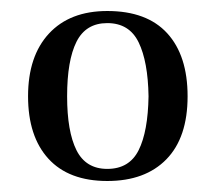

<svg xmlns="http://www.w3.org/2000/svg" viewBox="-20 -686 391 349"><path d="M175 -357Q105 -357 68 -397.5Q31 -438 31 -511Q31 -584 69 -625Q107 -666 175 -666Q247 -666 284 -625.5Q321 -585 321 -511Q321 -436 282.5 -396.5Q244 -357 175 -357ZM175 -379Q215 -379 232 -413Q249 -447 250 -511Q249 -574 232 -609Q215 -644 175 -644Q136 -644 119 -610Q102 -576 102 -511Q102 -447 119 -413Q136 -379 175 -379Z"/></svg>

Font: Frank Ruhl Libre
Style: Regular
Weight: 400
Designer: Yanek Iontef
Foundry: Fontef
Version: Version 6.004